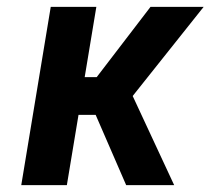

<svg xmlns="http://www.w3.org/2000/svg" viewBox="-20 -540 640 560"><path d="M42 0 128 -520H261L227 -315H262L419 -520H574L367 -260L488 0H348L259 -205H209L175 0Z"/></svg>

Font: Iosevka Aile Extrabold
Style: Italic
Weight: 800
Italic angle: -9°
Designer: Belleve Invis
Foundry: Belleve Invis
Version: Version 31.1.0; ttfautohint (v1.8.4)